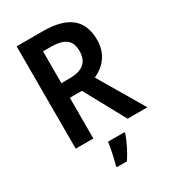

<svg xmlns="http://www.w3.org/2000/svg" viewBox="-221 -892 1034 1160"><g transform="rotate(-30 295.5 -312.5)"><path d="M266 -780H85V-66H208V-350H292L447 -66H585L400 -380C470 -412 526 -472 526 -571C526 -711 443 -780 266 -780ZM259 -674C355 -674 400 -644 400 -567C400 -492 360 -452 264 -452H208V-674ZM390 5V-5H275C270 38 255 106 244 143V155H315C346 108 375 49 390 5Z"/></g></svg>

Font: Noto Sans Malayalam UI SemiCondensed SemiBold
Style: Regular
Weight: 600
Width: 4
Designer: Jelle Bosma - Monotype Design Team
Foundry: Monotype Imaging Inc.
Version: Version 2.104